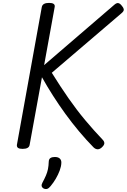

<svg xmlns="http://www.w3.org/2000/svg" viewBox="-20 -1014 876 1327"><path d="M136 15Q114 15 104.5 8Q95 1 97 -14L269 -966Q275 -994 319 -994Q363 -994 358 -966L285 -564L770 -981Q786 -995 798 -992.5Q810 -990 822 -974Q836 -957 835.5 -946Q835 -935 819 -922L338 -511Q397 -416 453.5 -335Q510 -254 568.5 -184Q627 -114 689 -49Q702 -36 701 -22.5Q700 -9 680 8Q666 19 652 17.5Q638 16 626 4Q575 -48 526 -106.5Q477 -165 432 -227Q387 -289 346.5 -352.5Q306 -416 270 -480L185 -14Q183 1 170.5 8Q158 15 136 15ZM282 289Q270 282 268 272Q266 262 273 249Q288 221 297.5 199Q307 177 311.5 154.5Q316 132 317 102Q318 85 329 78Q340 71 359 71Q382 71 393.5 82Q405 93 404 112Q403 137 392.5 165Q382 193 366 220.5Q350 248 330 272Q318 287 307 291Q296 295 282 289Z"/></svg>

Font: Playwrite DE VA
Style: Regular
Weight: 400
Designer: Veronika Burian, José Scaglione
Foundry: TypeTogether
Version: Version 1.002